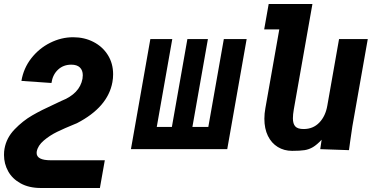

<svg xmlns="http://www.w3.org/2000/svg" viewBox="-43 -745 1863 959"><path d="M-23 29Q-23 11 -20.5 -2Q-11 -56.5 30 -99Q71 -141.5 117.8 -168.5Q164.5 -195.5 225.5 -223Q252.5 -235 263.5 -241Q355 -277 369 -351.5Q370.5 -360.5 370.5 -369Q370.5 -394 356 -408Q341.5 -422 313 -422Q273.5 -422 246.8 -397Q220 -372 214 -330.5L64 -341Q74.5 -404 113.2 -453.8Q152 -503.5 207.5 -531.2Q263 -559 322.5 -559Q378.5 -559 424 -535.5Q469.5 -512 495.8 -470Q522 -428 522 -374Q522 -354 518.5 -335Q496 -209.5 341 -129.5L330 -125Q279.5 -104.5 242.5 -86.5Q205.5 -68.5 175.8 -43.2Q146 -18 140.5 12Q140 14.5 140 19Q140 55.5 210.5 55.5H480.5L456 194H161Q102 194 60.2 171Q18.5 148 -2.2 110.5Q-23 73 -23 29Z M1092 0H611L708 -550H817.5L740 -111H815.5L893 -550H995.5L918 -111H997.5L1075 -550H1189Z M1277.5 -152Q1277.5 -178 1282.5 -204.5L1352 -598H1276.5L1299 -725H1517.5L1424.5 -198.5Q1420 -173 1420 -154Q1420 -126.5 1432 -113.5Q1444 -100.5 1473.5 -100.5Q1521 -100.5 1552 -132.8Q1583 -165 1592 -218L1650.5 -550H1794L1717 -114Q1713 -88.5 1706 -38.5L1700 5L1556.5 0L1563.5 -47Q1540 -22 1520.2 -10.2Q1500.5 1.5 1478 5Q1455.5 8.5 1416 8.5Q1376 8.5 1344.5 -10.8Q1313 -30 1295.2 -66.2Q1277.5 -102.5 1277.5 -152Z"/></svg>

Font: JuliaMono ExtraBold
Style: Italic
Weight: 800
Italic angle: -9°
Monospace: yes
Designer: cormullion
Foundry: corm
Version: Version 0.057; ttfautohint (v1.8.4)